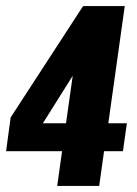

<svg xmlns="http://www.w3.org/2000/svg" viewBox="-33 -611 451 631"><path d="M155 0 171 -114H-13L2 -225L240 -591H377L323 -206H384L371 -114H309L293 0ZM108 -206H184L206 -362Z"/></svg>

Font: Alumni Sans Thin ExtraBold
Style: Italic
Weight: 800
Italic angle: -8°
Version: Version 1.016